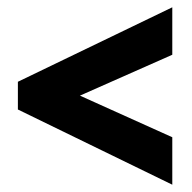

<svg xmlns="http://www.w3.org/2000/svg" viewBox="-20 -622 525 526"><path d="M452 -116V-246L199 -360L452 -472V-602L29 -398V-322Z"/></svg>

Font: Noto Sans Georgian ExtraCondensed ExtraBold
Style: Regular
Weight: 800
Width: 2
Designer: Monotype Design Team, Akaki Razmadze
Foundry: Google LLC
Version: Version 2.005